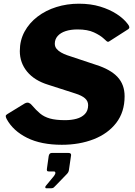

<svg xmlns="http://www.w3.org/2000/svg" viewBox="-20 -772 730 1037"><path d="M541 -563Q522 -581 487.5 -597Q453 -613 399 -613Q362 -613 334.5 -604Q307 -595 291.5 -577.5Q276 -560 276 -536Q276 -520 285.5 -508.5Q295 -497 310 -488.5Q325 -480 342 -474L498 -422Q577 -397 615 -356Q653 -315 653 -252Q653 -167 608 -108.5Q563 -50 486 -20Q409 10 314 10Q202 10 126.5 -27.5Q51 -65 16 -129Q11 -139 11 -145Q11 -151 20 -156L113 -213Q126 -220 135.5 -216.5Q145 -213 152 -204Q175 -177 196.5 -159Q218 -141 249.5 -132Q281 -123 332 -123Q365 -123 393 -130.5Q421 -138 438.5 -156Q456 -174 456 -204Q456 -226 439 -241Q422 -256 387 -267L241 -314Q166 -337 126.5 -385Q87 -433 87 -496Q87 -554 112.5 -601Q138 -648 182.5 -682Q227 -716 284.5 -734Q342 -752 406 -752Q470 -752 521 -736.5Q572 -721 610.5 -696Q649 -671 671 -641Q678 -632 678.5 -625.5Q679 -619 672 -614L569 -548Q563 -544 556 -549.5Q549 -555 541 -563ZM230 245Q225 245 224.5 240Q224 235 229 230L272 178Q280 167 279 160.5Q278 154 271 154H244Q236 154 234 150Q232 146 234 135L243 71Q246 54 260 54H349Q365 54 364 66L352 148Q350 159 341 168L284 227Q277 234 271.5 239.5Q266 245 256 245Z"/></svg>

Font: Libre Franklin ExtraBold
Style: Italic
Weight: 800
Italic angle: -8°
Designer: Pablo Impallari, Rodrigo Fuenzalida, Nhung Nguyen
Foundry: Impallari Type
Version: Version 3.000